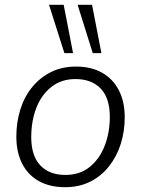

<svg xmlns="http://www.w3.org/2000/svg" viewBox="-20 -771 587 799"><path d="M250 8Q188 8 142.5 -17Q97 -42 72.5 -89.5Q48 -137 48 -203Q48 -262 64.5 -315Q81 -368 113.5 -408Q146 -448 192 -471Q238 -494 297 -494Q359 -494 404.5 -468.5Q450 -443 474.5 -395.5Q499 -348 499 -283Q499 -223 482 -170.5Q465 -118 432.5 -77.5Q400 -37 354.5 -14.5Q309 8 250 8ZM252 -43Q312 -43 353 -76Q394 -109 415.5 -164Q437 -219 437 -285Q437 -363 399 -402.5Q361 -442 294 -442Q235 -442 193.5 -409Q152 -376 131 -321.5Q110 -267 110 -200Q110 -123 147.5 -83Q185 -43 252 -43ZM366 -550 303 -751H363L402 -550ZM248 -550 184 -751H245L284 -550Z"/></svg>

Font: Nunito Sans 12pt Light
Style: Italic
Weight: 300
Italic angle: -9°
Designer: Vernon Adams
Foundry: Vernon Adams
Version: Version 3.101;gftools[0.9.27]